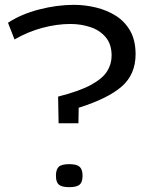

<svg xmlns="http://www.w3.org/2000/svg" viewBox="-20 -770 610 793"><path d="M222 -261 220 -371Q307 -393 355 -419Q403 -445 422 -475Q441 -505 441 -540Q441 -588 416 -617Q391 -646 352 -658.5Q313 -671 271 -671Q215 -671 155 -655Q95 -639 40 -607L13 -676Q68 -712 142 -731Q216 -750 285 -750Q331 -750 376.5 -739Q422 -728 459 -704.5Q496 -681 518 -642Q540 -603 540 -546Q540 -463 483 -413Q426 -363 305 -325L304 -261ZM211 -44Q211 -70 222.5 -81Q234 -92 266 -92Q297 -92 309 -81Q321 -70 321 -44Q321 -18 309 -7.5Q297 3 266 3Q235 3 223 -7.5Q211 -18 211 -44Z"/></svg>

Font: Georama Extended
Style: Regular
Weight: 400
Width: 7
Designer: Jean-Baptiste Levee
Foundry: Production Type
Version: Version 1.000